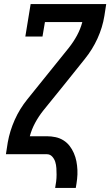

<svg xmlns="http://www.w3.org/2000/svg" viewBox="-20 -755 540 940"><path d="M250 165Q253 149 255 133Q257 117 257 100.5Q257 84 256 68Q255 52 250.5 37.5Q246 23 235.5 11.5Q225 0 209 0H9L18 -58Q28 -114 52 -168Q76 -222 114 -269L317 -521Q340 -550 357 -581.5Q374 -613 383 -647H200L188 -576H104L130 -735H500L491 -677Q482 -621 457.5 -567Q433 -513 395 -466L294 -340L192 -214Q169 -185 152 -153.5Q135 -122 126 -88H209Q231 -88 252 -83.5Q273 -79 290.5 -68Q308 -57 320.5 -41Q333 -25 341.5 -5.5Q350 14 354 34.5Q358 55 359 77Q360 99 357.5 121Q355 143 351 165Z"/></svg>

Font: Iosevka Curly Slab SmBdObl
Style: Regular
Weight: 600
Italic angle: -9°
Monospace: yes
Designer: Belleve Invis
Foundry: Belleve Invis
Version: Version 11.0.0; ttfautohint (v1.8.3)